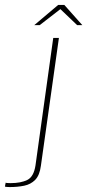

<svg xmlns="http://www.w3.org/2000/svg" viewBox="-130 -649 354 779"><path d="M-91 110Q-95 110 -101.5 109.5Q-108 109 -110 108L-107 92Q-107 93 -100.5 93.5Q-94 94 -87 94Q-45 94 -19 81Q7 68 14 22L86 -495H109L36 23Q31 62 13 80.5Q-5 99 -32 104.5Q-59 110 -91 110ZM9 -547 106 -629H131L204 -547H183L115 -612L31 -547Z"/></svg>

Font: Alumni Sans Thin Thin
Style: Italic
Weight: 250
Italic angle: -8°
Version: Version 1.016